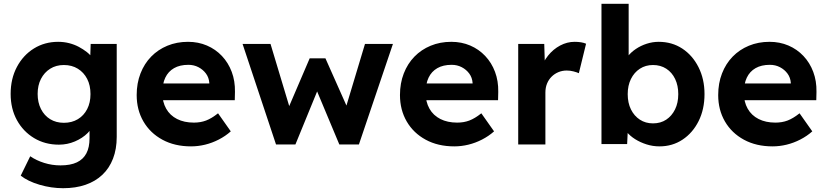

<svg xmlns="http://www.w3.org/2000/svg" viewBox="-20 -760 4349 1010"><path d="M312 230Q250 230 188.5 212Q127 194 89 164L139 62Q171 84 212.5 97Q254 110 298 110Q351 110 384.5 94Q418 78 434.5 46.5Q451 15 451 -33V-125L475 -119Q469 -88 441.5 -60.5Q414 -33 374 -16Q334 1 290 1Q217 1 159.5 -33.5Q102 -68 69 -128Q36 -188 36 -266Q36 -346 69 -408Q102 -470 158.5 -505Q215 -540 286 -540Q316 -540 343.5 -533Q371 -526 394.5 -513.5Q418 -501 437 -486Q456 -471 468 -453Q480 -435 483 -417L453 -408L457 -529H594V-40Q594 24 574.5 74.5Q555 125 518.5 159.5Q482 194 430 212Q378 230 312 230ZM316 -114Q358 -114 389.5 -133Q421 -152 438.5 -186Q456 -220 456 -265Q456 -311 438.5 -345Q421 -379 389.5 -398.5Q358 -418 316 -418Q275 -418 244 -398.5Q213 -379 195.5 -345Q178 -311 178 -266Q178 -221 195.5 -186.5Q213 -152 244 -133Q275 -114 316 -114Z M985 10Q899 10 834.5 -25Q770 -60 734.5 -121Q699 -182 699 -260Q699 -322 719 -373.5Q739 -425 775 -462Q811 -499 860.5 -519.5Q910 -540 969 -540Q1023 -540 1068.5 -520.5Q1114 -501 1147.5 -465.5Q1181 -430 1199 -382Q1217 -334 1216 -277L1215 -233H790L767 -321H1098L1081 -303V-324Q1079 -352 1063.5 -373Q1048 -394 1024 -406.5Q1000 -419 971 -419Q926 -419 895.5 -401.5Q865 -384 849.5 -351.5Q834 -319 834 -271Q834 -224 854 -188.5Q874 -153 911.5 -134Q949 -115 1000 -115Q1035 -115 1064 -126Q1093 -137 1127 -164L1194 -69Q1166 -44 1131 -26Q1096 -8 1059 1Q1022 10 985 10Z M1432 0 1256 -529H1403L1511 -170L1489 -173L1609 -453H1692L1817 -172L1792 -170L1900 -529H2047L1868 0H1765L1639 -301L1656 -298L1534 0Z M2370 10Q2284 10 2219.5 -25Q2155 -60 2119.5 -121Q2084 -182 2084 -260Q2084 -322 2104 -373.5Q2124 -425 2160 -462Q2196 -499 2245.5 -519.5Q2295 -540 2354 -540Q2408 -540 2453.5 -520.5Q2499 -501 2532.5 -465.5Q2566 -430 2584 -382Q2602 -334 2601 -277L2600 -233H2175L2152 -321H2483L2466 -303V-324Q2464 -352 2448.5 -373Q2433 -394 2409 -406.5Q2385 -419 2356 -419Q2311 -419 2280.5 -401.5Q2250 -384 2234.5 -351.5Q2219 -319 2219 -271Q2219 -224 2239 -188.5Q2259 -153 2296.5 -134Q2334 -115 2385 -115Q2420 -115 2449 -126Q2478 -137 2512 -164L2579 -69Q2551 -44 2516 -26Q2481 -8 2444 1Q2407 10 2370 10Z M2706 0V-529H2843L2848 -359L2824 -395Q2837 -435 2863.5 -468Q2890 -501 2926.5 -520.5Q2963 -540 3003 -540Q3021 -540 3036.5 -537.5Q3052 -535 3063 -530L3025 -375Q3014 -380 2996.5 -384.5Q2979 -389 2961 -389Q2938 -389 2917.5 -380.5Q2897 -372 2881.5 -356.5Q2866 -341 2857.5 -320Q2849 -299 2849 -273V0Z M3449 10Q3414 10 3381 -0.5Q3348 -11 3321 -28Q3294 -45 3276 -67Q3258 -89 3253 -113L3285 -126L3279 -2H3144V-740H3287V-406L3259 -417Q3265 -441 3282 -463Q3299 -485 3325 -502.5Q3351 -520 3382 -530Q3413 -540 3445 -540Q3515 -540 3569 -504.5Q3623 -469 3654.5 -406.5Q3686 -344 3686 -265Q3686 -185 3655 -123Q3624 -61 3570.5 -25.5Q3517 10 3449 10ZM3415 -111Q3455 -111 3484.5 -130.5Q3514 -150 3531 -184.5Q3548 -219 3548 -265Q3548 -310 3531.5 -344.5Q3515 -379 3485 -398.5Q3455 -418 3415 -418Q3376 -418 3346 -398.5Q3316 -379 3299 -344.5Q3282 -310 3282 -265Q3282 -219 3299 -184.5Q3316 -150 3346 -130.5Q3376 -111 3415 -111Z M4044 10Q3958 10 3893.5 -25Q3829 -60 3793.5 -121Q3758 -182 3758 -260Q3758 -322 3778 -373.5Q3798 -425 3834 -462Q3870 -499 3919.5 -519.5Q3969 -540 4028 -540Q4082 -540 4127.5 -520.5Q4173 -501 4206.5 -465.5Q4240 -430 4258 -382Q4276 -334 4275 -277L4274 -233H3849L3826 -321H4157L4140 -303V-324Q4138 -352 4122.5 -373Q4107 -394 4083 -406.5Q4059 -419 4030 -419Q3985 -419 3954.5 -401.5Q3924 -384 3908.5 -351.5Q3893 -319 3893 -271Q3893 -224 3913 -188.5Q3933 -153 3970.5 -134Q4008 -115 4059 -115Q4094 -115 4123 -126Q4152 -137 4186 -164L4253 -69Q4225 -44 4190 -26Q4155 -8 4118 1Q4081 10 4044 10Z"/></svg>

Font: Readex Pro SemiBold
Style: Regular
Weight: 600
Designer: Bonnie Shaver-Troup, Thomas Jockin
Foundry: Lexend
Version: Version 1.204